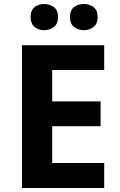

<svg xmlns="http://www.w3.org/2000/svg" viewBox="-20 -940 600 960"><path d="M501 0H90V-714H501V-590H241V-433H483V-309H241V-125H501ZM133 -854Q133 -889 153 -904.5Q173 -920 200.9 -920Q228.8 -920 249.4 -904.6Q270 -889.2 270 -854.4Q270 -821 249.4 -805Q228.8 -789 200.9 -789Q173 -789 153 -805.2Q133 -821.5 133 -854ZM330 -854Q330 -889 350.1 -904.5Q370.3 -920 398.6 -920Q427 -920 447.5 -904.6Q468 -889.2 468 -854.4Q468 -821 447.4 -805Q426.9 -789 399 -789Q370.5 -789 350.2 -805.2Q330 -821.5 330 -854Z"/></svg>

Font: Noto Sans Gurmukhi
Style: Regular
Weight: 400
Designer: Jelle Bosma - Monotype Design Team
Foundry: Monotype Imaging Inc.
Version: Version 2.003